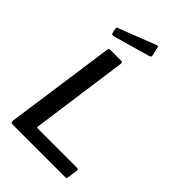

<svg xmlns="http://www.w3.org/2000/svg" viewBox="-279 -1066 1169 1169"><g transform="rotate(45 305.0 -481.5)"><path d="M154 -728Q155 -742 167 -742H265Q276 -742 273 -724L187 -103Q184 -91 195 -91H533Q546 -91 544 -76L535 -10Q534 -4 531.5 -2Q529 0 522 0H69Q51 0 54 -19L154 -728ZM362 -954 374 -901Q375 -895 373.5 -890.5Q372 -886 362 -883L123 -815Q115 -813 110.5 -816.5Q106 -820 105 -826L99 -853Q97 -865 103 -867L349 -963Q353 -964 357 -962.5Q361 -961 362 -954Z"/></g></svg>

Font: Libre Franklin Medium
Style: Italic
Weight: 500
Italic angle: -8°
Designer: Pablo Impallari, Rodrigo Fuenzalida, Nhung Nguyen
Foundry: Impallari Type
Version: Version 3.000